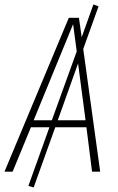

<svg xmlns="http://www.w3.org/2000/svg" viewBox="-33 -761 525 851"><path d="M375 0 350.1 -196.8H211.9L116.2 69.8L92.8 63L186 -196.8H104L22.9 0H-13.2L272 -682.1H316.9L329.1 -596.2L380.9 -741.2L403.8 -732.9L335.9 -543.9L411.1 0ZM116.2 -228H196.8L307.1 -533.2L291 -653.8ZM223.1 -228H346.2L313 -480Z"/></svg>

Font: Fira Sans Compressed UltraLight
Style: Italic
Weight: 200
Width: 3
Italic angle: -8°
Designer: Carrois Corporate & Edenspiekermann AG
Foundry: Carrois Corporate GbR & Edenspiekermann AG
Version: Version 4.203;PS 004.203;hotconv 1.0.88;makeotf.lib2.5.64775